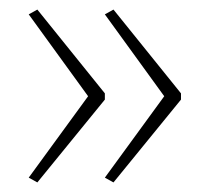

<svg xmlns="http://www.w3.org/2000/svg" viewBox="-20 -479 437 401"><path d="M358 -271 217 -98 199 -108 323 -278 199 -449 217 -459 358 -284ZM199 -271 58 -98 40 -108 164 -278 40 -449 58 -459 199 -284Z"/></svg>

Font: Noto Sans Khmer ExtraCondensed Thin
Style: Regular
Weight: 250
Width: 2
Designer: Danh Hong and the Monotype Design Team
Foundry: Monotype Imaging Inc.
Version: Version 2.004